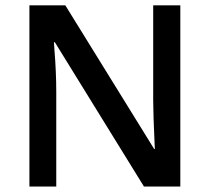

<svg xmlns="http://www.w3.org/2000/svg" viewBox="-20 -685 770 705"><path d="M642.1 -665.3V0H508.6L181.5 -529.8H178L180 -500.5Q186.6 -419.6 186.6 -345.8V0H88V-665.3H219.9L546 -138H548.5Q542.5 -267.9 542.5 -316.5V-665.3Z"/></svg>

Font: Khula SemiBold
Style: Regular
Weight: 600
Designer: Erin McLaughlin, Steve Matteson
Version: Version 1.002;PS 1.0;hotconv 1.0.72;makeotf.lib2.5.5900; ttf